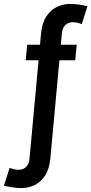

<svg xmlns="http://www.w3.org/2000/svg" viewBox="-113 -714 466 978"><path d="M-3.5 244Q-25 244 -48.2 240.5Q-71.5 237 -93 232L-64 141Q-52.5 145.5 -41 148.2Q-29.5 151 -18 151Q-5.5 151 6.5 145.5Q18.5 140 27 127.2Q35.5 114.5 37.5 92L96 -543Q101 -596.5 122.5 -629.5Q144 -662.5 176 -678.2Q208 -694 243 -694Q264.5 -694 288 -690.8Q311.5 -687.5 332.5 -682L303.5 -591Q292.5 -595.5 280.8 -598.2Q269 -601 257.5 -601Q245 -601 233 -595.5Q221 -590 212.5 -577.2Q204 -564.5 202 -542L143.5 93Q138.5 146 117 179.5Q95.5 213 63.8 228.5Q32 244 -3.5 244ZM18 -407 25.5 -486H278L270 -407Z"/></svg>

Font: Karla
Style: Bold Italic
Weight: 700
Italic angle: -8°
Designer: Jonathan Pinhorn
Version: Version 2.004;gftools[0.9.33]